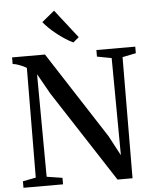

<svg xmlns="http://www.w3.org/2000/svg" viewBox="-63 -1038 866 1090"><g transform="rotate(-5 370.0 -493.0)"><path d="M26 0V-37L100.5 -51.5L104.5 -676Q96 -682 82.8 -688Q69.5 -694 54.8 -699Q40 -704 26 -705.5V-743H213.5L533 -249L593 -136L589 -690L506.5 -705.5V-743H728V-705.5L651 -690L647.5 0H562L225.5 -518L159 -635.5L162.5 -51L251.5 -37V0ZM379.5 -797.5Q360 -806.5 336.8 -821.5Q313.5 -836.5 290.5 -854.5Q267.5 -872.5 247.8 -891.5Q228 -910.5 214.5 -927.5L286.5 -986.5L413 -824.5L380.5 -797.5Z"/></g></svg>

Font: Merriweather 72pt Medium
Style: Regular
Weight: 500
Version: Version 2.100